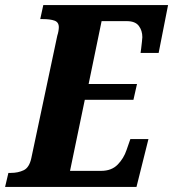

<svg xmlns="http://www.w3.org/2000/svg" viewBox="-41 -734 680 754"><path d="M-21 0 -8 -55H2Q30 -55 52 -65.5Q74 -76 82 -113L184 -594Q187 -603 188.5 -612Q190 -621 190 -627Q190 -647 173 -653Q156 -659 128 -659H117L129 -714H619L582 -526H511Q512 -531 513.5 -544.5Q515 -558 516.5 -571Q518 -584 518 -588Q518 -614 504 -632.5Q490 -651 457 -651H358L307 -404H497L483 -342H292L234 -63H356Q397 -63 421 -87.5Q445 -112 456 -145L471 -188H542L495 0Z"/></svg>

Font: Noto Serif Condensed ExtraBold
Style: Italic
Weight: 800
Width: 3
Italic angle: -12°
Designer: Monotype Design Team
Foundry: Monotype Imaging Inc.
Version: Version 2.014; ttfautohint (v1.8.4.7-5d5b)